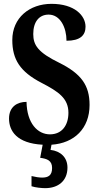

<svg xmlns="http://www.w3.org/2000/svg" viewBox="-20 -744 514 999"><path d="M215 235C283 235 331 197 331 128C331 74 294 42 243 36L248 9C367 1 446 -76 446 -198C446 -300 403 -360 289 -417C178 -471 153 -509 153 -567C153 -631 184 -668 233 -668C294 -668 326 -600 326 -532C397 -532 425 -560 425 -605C425 -663 368 -724 248 -724C133 -724 44 -651 44 -536C44 -435 84 -371 196 -313C285 -267 336 -232 336 -157C336 -92 302 -45 240 -45C176 -45 120 -102 118 -214C70 -214 27 -189 27 -127C27 -63 67 2 202 9L189 77C225 82 251 91 251 130C251 169 231 180 199 180C184 180 164 177 144 172V225C164 232 199 235 215 235Z"/></svg>

Font: Noto Serif Tamil ExtraCondensed
Style: Bold Italic
Weight: 700
Width: 2
Italic angle: -12°
Designer: Indian Type Foundry, Tom Grace, and the Monotype Design Team
Foundry: Monotype Imaging Inc.
Version: Version 2.003